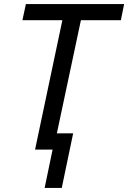

<svg xmlns="http://www.w3.org/2000/svg" viewBox="-20 -734 629 942"><path d="M199 188 238 0H152L286 -635H90L107 -714H589L573 -635H377L259 -80H339L283 188Z"/></svg>

Font: Noto Sans IKEA
Style: Italic
Weight: 400
Italic angle: -12°
Designer: Monotype Design Team
Foundry: Monotype Imaging Inc.
Version: Version 2.001